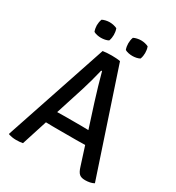

<svg xmlns="http://www.w3.org/2000/svg" viewBox="-200 -968 1009 1098"><g transform="rotate(30 304.5 -419.5)"><path d="M247.5 -683Q259.5 -685 276.5 -686Q293.5 -687 306 -687Q318 -687 335 -686Q352 -685 362.5 -682.5L587.5 -6Q576.5 0.5 560.8 3.8Q545 7 528.5 7Q504.5 7 491.2 -4Q478 -15 468.5 -46.5L354 -404Q340.5 -447.5 326.2 -495.5Q312 -543.5 302 -582H296.5Q289 -549.5 277.8 -509Q266.5 -468.5 258.5 -442.5L116.5 1Q107.5 3 96.2 4Q85 5 73 5Q60 5 47.2 3Q34.5 1 24 -2L21 -6.5ZM231 -167Q226.5 -167 211.8 -167.2Q197 -167.5 182.2 -167.8Q167.5 -168 162.5 -168H117L148.5 -250.5H188.5Q193.5 -250.5 206.5 -250.8Q219.5 -251 232.2 -251.2Q245 -251.5 249.5 -251.5H352Q356.5 -251.5 369.8 -251.2Q383 -251 396.2 -250.8Q409.5 -250.5 414.5 -250.5H455.5L482.5 -168H437Q432.5 -168 417.2 -167.8Q402 -167.5 387.2 -167.2Q372.5 -167 368 -167ZM408.5 -743.5Q395.5 -743.5 382.2 -746.2Q369 -749 359.5 -754.5Q355.5 -765 354 -775.5Q352.5 -786 352.5 -794.5Q352.5 -803.5 354 -814Q355.5 -824.5 359.5 -835Q369 -840 382.2 -843Q395.5 -846 408.5 -846Q421 -846 434.2 -843Q447.5 -840 457 -835Q461 -824.5 462.5 -814Q464 -803.5 464 -794.5Q464 -786 462.5 -775.5Q461 -765 457 -754.5Q447.5 -749 434.2 -746.2Q421 -743.5 408.5 -743.5ZM201 -743.5Q188.5 -743.5 175.2 -746.2Q162 -749 152.5 -754.5Q148.5 -765 146.8 -775.5Q145 -786 145 -794.5Q145 -803.5 146.8 -814Q148.5 -824.5 152.5 -835Q162 -840 175.2 -843Q188.5 -846 201 -846Q213.5 -846 227 -843Q240.5 -840 250 -835Q254 -824.5 255.5 -814Q257 -803.5 257 -794.5Q257 -786 255.5 -775.5Q254 -765 250 -754.5Q240.5 -749 227 -746.2Q213.5 -743.5 201 -743.5Z"/></g></svg>

Font: Signika Negative
Style: Regular
Weight: 400
Designer: Anna Giedry
Foundry: Anna Giedry
Version: Version 2.001